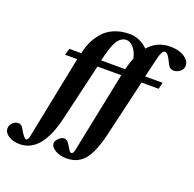

<svg xmlns="http://www.w3.org/2000/svg" viewBox="-258 -910 1331 1319"><g transform="rotate(20 408.0 -250.0)"><path d="M-94 168Q-94 145 -76 127Q-58 109 -34 109Q-24 109 -15.5 114.5Q-7 120 -4.5 124Q-2 128 5 140Q37 196 52 196Q65 196 71 169L194 -442H105L119 -490H206L211 -511Q219 -545 234.5 -577.5Q250 -610 279.5 -646.5Q309 -683 359.5 -705.5Q410 -728 475 -728Q516 -728 552.5 -710Q589 -692 608 -670Q671 -742 767 -742Q830 -742 870 -716Q910 -690 910 -654Q910 -628 888 -611Q866 -594 841 -594Q814 -594 799 -624Q779 -666 767.5 -681Q756 -696 744 -696Q722 -696 708 -636L673 -490H801L789 -442H664L567 -28Q535 108 487 166Q439 224 356 224Q308 224 273.5 203.5Q239 183 239 156Q239 138 258.5 119Q278 100 299 100Q319 100 337 130Q355 161 362 169.5Q369 178 377 178Q389 178 396 146L516 -442H342L245 -28Q182 242 21 242Q-28 242 -61 220.5Q-94 199 -94 168ZM351 -490H527Q539 -537 555 -579Q544 -628 519 -655Q494 -682 468 -682Q434 -682 409 -650.5Q384 -619 361 -529Z"/></g></svg>

Font: Lingua Franca
Style: Bold Italic
Weight: 700
Italic angle: -13°
Version: Version 1.19